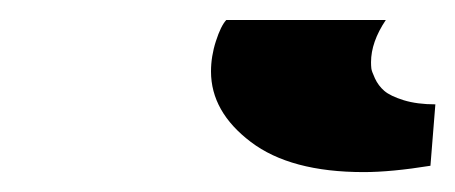

<svg xmlns="http://www.w3.org/2000/svg" viewBox="-20 -14 453 191"><path d="M205.1 5.9H363.8Q349.1 27.8 349.1 47.9Q349.1 51.3 349.4 54Q349.6 56.6 353 64Q356.4 71.3 362.3 76.4Q368.2 81.5 381.6 85.7Q395 89.8 413.1 89.8L408.2 150.9Q369.1 157.2 341.8 157.2Q269 157.2 229.5 127.2Q189.9 97.2 189.9 57.1Q189.9 42 194.8 26.9Q199.7 11.7 205.1 5.9Z"/></svg>

Font: GGS TheRock Black
Style: Regular
Weight: 900
Designer: Rodrigo Fuenzalida (2012); Goodgame Studios (2014)
Foundry: Rodrigo Fuenzalida,2012;  GGS,2014
Version: Version 1.002 | FøM Mod